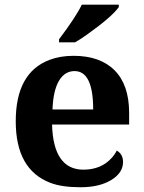

<svg xmlns="http://www.w3.org/2000/svg" viewBox="-20 -786 611 816"><path d="M502.9 -97.2Q502.9 -51.3 452.1 -20.5Q401.4 9.8 322.3 9.8Q243.2 9.8 194.3 -8.8Q46.9 -64.9 46.9 -270.5Q46.9 -476.6 189.5 -531.2Q235.4 -548.8 292.5 -548.8Q405.3 -548.8 466.8 -487.3Q528.3 -425.8 528.8 -308.1V-256.8H201.2Q206.5 -64.9 335 -64.9Q410.2 -65.4 454.1 -114.3Q467.8 -128.9 476.1 -146Q502.9 -131.3 502.9 -97.2ZM376 -320.8Q376 -483.9 296.9 -483.9Q254.9 -483.9 230.5 -442.4Q206.1 -400.9 203.1 -320.8ZM484.9 -766.1V-755.9Q455.1 -713.9 350.6 -639.6Q322.3 -619.1 298.8 -606H231V-619.1Q303.2 -714.8 327.6 -766.1Z"/></svg>

Font: DroidSerif-Bold
Style: Bold
Weight: 700
Foundry: Ascender Corporation
Version: Version 1.00 build 112